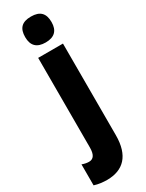

<svg xmlns="http://www.w3.org/2000/svg" viewBox="-299 -811 825 1086"><g transform="rotate(-30 113.5 -268.0)"><path d="M46 -691C46 -635 75 -607 132 -607C189 -607 218 -635 218 -691C218 -747 192 -776 132 -776C72 -776 46 -748 46 -691ZM46 240C150 239 213 179 213 45V-553H51V32C51 77 37 100 7 100C-7 100 -22 97 -38 91V228C-11 237 19 240 46 240Z"/></g></svg>

Font: Noto Sans Hebrew ExtraCondensed Black
Style: Regular
Weight: 900
Width: 2
Designer: Monotype Design Team
Foundry: Monotype Imaging Inc.
Version: Version 2.004